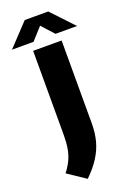

<svg xmlns="http://www.w3.org/2000/svg" viewBox="-267 -1020 866 1267"><g transform="rotate(-20 166.5 -386.5)"><path d="M116.5 177 -9 93Q19 57 35.8 21.2Q52.5 -14.5 59.5 -55.8Q66.5 -97 66.5 -150.5V-740H266.5V-155Q266.5 -92.5 252.2 -37.2Q238 18 205 70.5Q172 123 116.5 177ZM-62 -795 84 -950H249L395 -795H243.5L151 -897.5H182L89.5 -795Z"/></g></svg>

Font: Encode Sans SC SemiExpanded ExtraBold
Style: Regular
Weight: 800
Width: 6
Designer: Multiple Designers
Foundry: Impallari Type
Version: Version 3.002